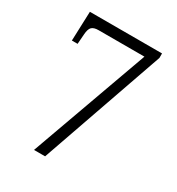

<svg xmlns="http://www.w3.org/2000/svg" viewBox="-171 -822 856 929"><g transform="rotate(30 256.5 -357.0)"><path d="M159 0 396 -658H140Q114 -658 102.5 -647Q91 -636 89 -605L85 -550H53L59 -714H462V-689L221 0Z"/></g></svg>

Font: Noto Serif Hebrew SemiCondensed Light
Style: Regular
Weight: 300
Width: 4
Designer: Monotype Design Team
Foundry: Monotype Imaging Inc.
Version: Version 2.004; ttfautohint (v1.8.4.7-5d5b)